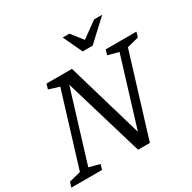

<svg xmlns="http://www.w3.org/2000/svg" viewBox="-215 -1104 1299 1300"><g transform="rotate(-30 435.0 -453.5)"><path d="M570 -67.5 552.5 -78.5 722.5 -632.5 638.5 -655 650 -694.5H890L878.5 -655L787.5 -632L592.5 3.5H500L308 -640L322.5 -629.5L148.5 -62L232 -39.5L220.5 0H-19.5L-7.5 -39.5L83.5 -62.5L257.5 -629.5L175.5 -655L187 -694.5H386ZM747 -909.5 586 -760.5H508L438 -909.5H490.5L567.5 -811.5H547.5L683.5 -909.5Z"/></g></svg>

Font: Newsreader 10pt
Style: Italic
Weight: 400
Italic angle: -17°
Version: Version 1.003